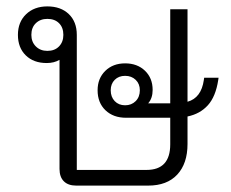

<svg xmlns="http://www.w3.org/2000/svg" viewBox="-20 -580 723 600"><path d="M663 -337 662 -330Q654 -278 629.5 -251Q605 -224 566 -216V-130Q566 -69 534 -34.5Q502 0 443 0H218Q193 0 179.5 -13.5Q166 -27 166 -52V-393Q149 -383 126 -383Q85 -383 60.5 -407Q36 -431 36 -471Q36 -511 61.5 -535.5Q87 -560 128 -560Q170 -560 195 -536Q220 -512 220 -471V-49H438Q512 -49 512 -129V-212H374Q334 -212 309.5 -235.5Q285 -259 285 -298Q285 -335 309 -358.5Q333 -382 371 -382Q409 -382 433 -359Q457 -336 457 -299Q457 -273 443 -257H512V-551H566V-262Q609 -274 617 -330L618 -337ZM178 -471Q178 -494 164.5 -507.5Q151 -521 128 -521Q106 -521 92 -507.5Q78 -494 78 -471Q78 -449 92 -435Q106 -421 128 -421Q151 -421 164.5 -435Q178 -449 178 -471ZM417 -298Q417 -318 404 -330.5Q391 -343 371 -343Q351 -343 338.5 -330.5Q326 -318 326 -298Q326 -277 338.5 -264Q351 -251 371 -251Q391 -251 404 -264Q417 -277 417 -298Z"/></svg>

Font: Bai Jamjuree Light
Style: Regular
Weight: 300
Designer: Katatrad Aksorn Co.,Ltd.
Foundry: Cadson Demak Co.,Ltd.
Version: Version 1.000; ttfautohint (v1.6)